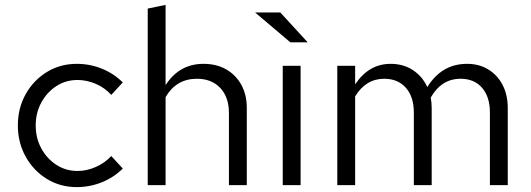

<svg xmlns="http://www.w3.org/2000/svg" viewBox="-20 -757 2169 785"><path d="M294 8Q226 8 171.5 -25.5Q117 -59 85 -116.5Q53 -174 53 -244Q53 -315 85 -372Q117 -429 171.5 -462.5Q226 -496 294 -496Q348 -496 397 -476Q446 -456 482 -420L435 -369Q409 -398 372 -414Q335 -430 297 -430Q249 -430 210.5 -405Q172 -380 149 -338Q126 -296 126 -244Q126 -192 149 -150Q172 -108 210.5 -83Q249 -58 297 -58Q335 -58 372 -74.5Q409 -91 435 -119L482 -68Q446 -32 397 -12Q348 8 294 8Z M584 0V-722L657 -737V-409Q713 -496 812 -496Q865 -496 904.5 -473.5Q944 -451 966.5 -410.5Q989 -370 989 -316V0H916V-295Q916 -360 880.5 -397.5Q845 -435 785 -435Q701 -435 657 -360V0Z M1136 0V-488H1209V0ZM1167 -584 1023 -706H1126L1238 -584Z M1359 0V-488H1432V-412Q1488 -496 1577 -496Q1629 -496 1668 -470.5Q1707 -445 1727 -401Q1756 -448 1796.5 -472Q1837 -496 1890 -496Q1939 -496 1976.5 -473Q2014 -450 2035 -409.5Q2056 -369 2056 -315V0H1983V-297Q1983 -361 1951 -398Q1919 -435 1863 -435Q1785 -435 1741 -358Q1743 -348 1744 -337Q1745 -326 1745 -315V0H1672V-297Q1672 -361 1639.5 -398Q1607 -435 1551 -435Q1476 -435 1432 -363V0Z"/></svg>

Font: Red Hat Text VF
Style: Regular
Weight: 400
Designer: Pentagram, MCKL
Foundry: Pentagram, MCKL
Version: Version 1.023